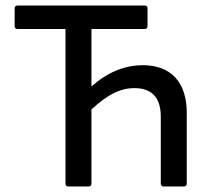

<svg xmlns="http://www.w3.org/2000/svg" viewBox="-20 -675 766 695"><path d="M227 0H301C307 0 311 -4 311 -10V-279C370 -333 415 -356 467 -356C530 -356 562 -321 562 -253V-10C562 -4 566 0 572 0H646C652 0 656 -4 656 -10V-267C656 -377 599 -439 497 -439C430 -439 367 -412 311 -362V-570H504C510 -570 514 -574 514 -580V-645C514 -651 510 -655 504 -655H43C37 -655 33 -651 33 -645V-580C33 -574 37 -570 43 -570H217V-10C217 -4 221 0 227 0Z"/></svg>

Font: Sofia Sans Cond SemiBold
Style: Regular
Weight: 600
Width: 3
Designer: Botio Nikoltchev, Ani Petrova
Foundry: lettersoup
Version: Version 4.100